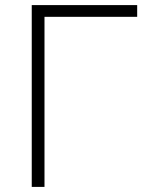

<svg xmlns="http://www.w3.org/2000/svg" viewBox="-20 -733 599 753"><path d="M104.5 0V-713H518V-667H154.5V0Z"/></svg>

Font: Heraclito ExtraLight
Style: Regular
Weight: 200
Designer: Kostas Bartsokas (font) & Cristiano Sobral (main changes)
Foundry: Kostas Bartsokas (font) & Cristiano Sobral (main changes)
Version: Version 1.00;July 8, 2020;FontCreator 13.0.0.2655 64-bit